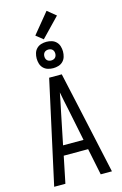

<svg xmlns="http://www.w3.org/2000/svg" viewBox="-169 -1254 839 1323"><g transform="rotate(-15 250.0 -592.5)"><path d="M44 0 205 -735H295L349 -490L456 0H376L337 -190H163L124 0ZM323 -260 276 -490Q269 -522 262.5 -554Q256 -586 250 -618Q244 -586 237.5 -554Q231 -522 224 -490L177 -260ZM250 -791Q231 -791 212.5 -796.5Q194 -802 180.5 -815.5Q167 -829 161.5 -847.5Q156 -866 156 -885Q156 -904 161.5 -922.5Q167 -941 180.5 -954.5Q194 -968 212.5 -973.5Q231 -979 250 -979Q269 -979 287.5 -973.5Q306 -968 319.5 -954.5Q333 -941 338.5 -922.5Q344 -904 344 -885Q344 -866 338.5 -847.5Q333 -829 319.5 -815.5Q306 -802 287.5 -796.5Q269 -791 250 -791ZM250 -846Q258 -846 265.5 -848.5Q273 -851 278.5 -856.5Q284 -862 286.5 -869.5Q289 -877 289 -885Q289 -893 286.5 -900.5Q284 -908 278.5 -913.5Q273 -919 265.5 -921.5Q258 -924 250 -924Q242 -924 234.5 -921.5Q227 -919 221.5 -913.5Q216 -908 213.5 -900.5Q211 -893 211 -885Q211 -877 213.5 -869.5Q216 -862 221.5 -856.5Q227 -851 234.5 -848.5Q242 -846 250 -846ZM238 -1000 188 -1040 307 -1185 368 -1135Z"/></g></svg>

Font: Iosevka NFM
Style: Regular
Weight: 400
Monospace: yes
Designer: Belleve Invis
Foundry: Belleve Invis
Version: Version 29.0.4; ttfautohint (v1.8.4);Nerd Fonts 3.3.0